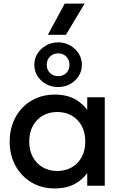

<svg xmlns="http://www.w3.org/2000/svg" viewBox="-20 -1039 683 1074"><path d="M286 15Q212 15 155.2 -19.2Q98.5 -53.5 66.2 -112.8Q34 -172 34 -247.5Q34 -304 52.5 -352Q71 -400 104.5 -435.5Q138 -471 184.5 -490.5Q231 -510 286 -510Q359 -510 408.5 -479Q444.5 -456.5 468 -424V-495H566V0H468V-71Q444.5 -38.5 408.5 -16Q359 15 286 15ZM300.5 -82.5Q345.5 -82.5 381 -102.8Q416.5 -123 436.8 -160Q457 -197 457 -247.5Q457 -298 436.8 -335.2Q416.5 -372.5 381 -392.5Q345.5 -412.5 300.5 -412.5Q255 -412.5 219.8 -392.5Q184.5 -372.5 164 -335.2Q143.5 -298 143.5 -247.5Q143.5 -197 164 -160Q184.5 -123 219.8 -102.8Q255 -82.5 300.5 -82.5ZM305.5 -552Q268.5 -552 238.2 -568.5Q208 -585 190 -613.2Q172 -641.5 172 -676.5Q172 -711.5 190 -739.8Q208 -768 238.2 -785Q268.5 -802 305.5 -802Q342 -802 372 -785Q402 -768 420 -739.8Q438 -711.5 438 -676.5Q438 -641.5 420 -613.2Q402 -585 372 -568.5Q342 -552 305.5 -552ZM305.5 -613Q334 -613 351.2 -631.2Q368.5 -649.5 368.5 -676.5Q368.5 -703.5 351.2 -722Q334 -740.5 305.5 -740.5Q277 -740.5 259.2 -722Q241.5 -703.5 241.5 -676.5Q241.5 -649.5 259.2 -631.2Q277 -613 305.5 -613ZM248 -844.5 342 -1019H453.5L349 -844.5Z"/></svg>

Font: Geologica EX
Style: Regular
Weight: 400
Designer: Sindre Bremnes, Frode Helland
Foundry: Monokrom Skriftforlag AS
Version: Version 1.010;gftools[0.9.28]